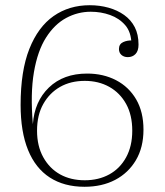

<svg xmlns="http://www.w3.org/2000/svg" viewBox="-20 -709 632 736"><path d="M59 -307Q59 -437 92.5 -521.5Q126 -606 185.5 -647.5Q245 -689 324 -689Q362 -689 396 -679.5Q430 -670 456 -651.5Q482 -633 496.5 -605Q511 -577 511 -538Q511 -514 499.5 -502Q488 -490 470 -490Q455 -490 445.5 -498.5Q436 -507 436 -521Q436 -540 452 -547.5Q468 -555 489 -554L484 -540Q483 -586 460 -612.5Q437 -639 402 -651.5Q367 -664 328 -664Q278 -664 233.5 -640Q189 -616 156.5 -565Q124 -514 110 -432Q96 -350 106 -233ZM304 7Q226 7 171 -28.5Q116 -64 87.5 -134Q59 -204 59 -307L106 -233Q112 -320 167.5 -373.5Q223 -427 314 -427Q376 -427 425 -401.5Q474 -376 502 -328Q530 -280 530 -212Q530 -144 501 -95Q472 -46 421.5 -19.5Q371 7 304 7ZM305 -18Q358 -18 399 -40.5Q440 -63 463.5 -106Q487 -149 487 -208Q487 -268 463.5 -310.5Q440 -353 399 -376Q358 -399 305 -399Q251 -399 210.5 -376Q170 -353 146 -310.5Q122 -268 122 -208Q122 -149 146 -106Q170 -63 210.5 -40.5Q251 -18 305 -18Z"/></svg>

Font: Montagu Slab 144pt ExtraLight
Style: Regular
Weight: 250
Version: Version 1.000